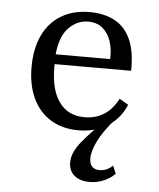

<svg xmlns="http://www.w3.org/2000/svg" viewBox="-48 -469 586 708"><g transform="rotate(5 245.0 -115.0)"><path d="M309.7 197.6Q274.2 197.6 253.2 180.2Q232.3 162.9 232.3 132.3Q232.3 111.3 241.1 92.3Q250 73.4 266.5 53.2Q283.1 33.1 304.8 10.1Q326.6 -12.9 353.2 -41.1L385.5 -41.9Q341.1 8.9 323 46.8Q304.8 84.7 304.8 110.5Q304.8 129.8 314.5 140.3Q324.2 150.8 341.9 150.8Q370.2 150.8 391.1 129.8L403.2 158.9Q386.3 176.6 361.3 187.1Q336.3 197.6 309.7 197.6ZM251.6 11.3Q192.7 11.3 149.6 -14.9Q106.5 -41.1 83.1 -89.9Q59.7 -138.7 59.7 -206.5Q59.7 -274.2 83.1 -323.8Q106.5 -373.4 150.8 -400Q195.2 -426.6 255.6 -426.6Q309.7 -426.6 348.4 -406Q387.1 -385.5 407.7 -340.7Q428.2 -296 426.6 -224.2H111.3L110.5 -260.5H346Q347.6 -298.4 337.5 -327.4Q327.4 -356.5 306.5 -373.8Q285.5 -391.1 253.2 -391.1Q211.3 -391.1 179.8 -357.3Q148.4 -323.4 143.5 -251.6L144.4 -249.2Q143.5 -241.1 143.5 -231.9Q143.5 -222.6 143.5 -212.1Q143.5 -129 176.2 -83.9Q208.9 -38.7 270.2 -38.7Q310.5 -38.7 341.5 -58.1Q372.6 -77.4 393.5 -117.7L426.6 -98.4Q405.6 -46.8 359.7 -17.7Q313.7 11.3 251.6 11.3Z"/></g></svg>

Font: Playfair 9pt
Style: Regular
Weight: 400
Designer: Claus Eggers Sørensen
Foundry: Claus Eggers Sørensen
Version: Version 2.203